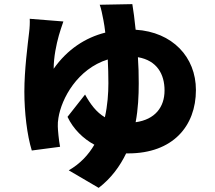

<svg xmlns="http://www.w3.org/2000/svg" viewBox="-20 -832 1040 930"><path d="M637 -240C649 -304 652 -368 652 -428C652 -471 651 -514 648 -555C741 -539 777 -472 777 -394C777 -313 731 -253 637 -240ZM463 -809C470 -792 476 -759 481 -734C484 -716 488 -696 490 -674C394 -650 306 -593 240 -499C240 -556 253 -617 265 -660C270 -677 278 -703 287 -728L124 -741C125 -725 124 -698 121 -675C114 -614 98 -494 98 -388C98 -289 111 -177 134 -103L271 -121C265 -150 260 -206 260 -220C260 -235 260 -243 263 -261C278 -355 355 -498 502 -544C504 -506 505 -467 505 -429C505 -380 501 -322 488 -264C447 -288 418 -327 392 -374L307 -266C335 -207 382 -161 437 -131C409 -83 369 -39 313 -7L458 78C519 31 561 -27 591 -89H601C817 -89 929 -221 929 -396C929 -556 815 -677 637 -688C632 -739 626 -782 621 -812Z"/></svg>

Font: Noto Sans T Chinese Black
Style: Bold
Weight: 900
Designer: Ryoko NISHIZUKA (kana & ideographs); Paul D. Hunt (Latin, Greek & Cyrillic); Wenlong ZHANG (bopomofo); Sandoll Communica
Foundry: Adobe Systems Incorporated
Version: Version 1.000;PS 1;hotconv 1.0.78;makeotf.lib2.5.61930